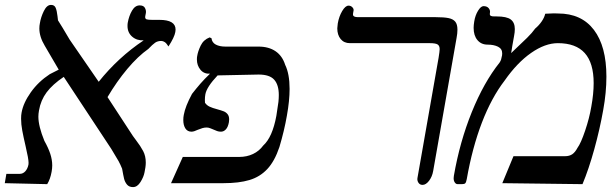

<svg xmlns="http://www.w3.org/2000/svg" viewBox="-60 -747 2494 783"><path d="M438 -59Q431 -76.5 423.2 -90.5Q415.5 -104.5 394 -139.5L200 -433.5Q154.5 -403 130.2 -370.5Q106 -338 99 -296.5Q96.5 -283 96.5 -271Q96.5 -232.5 121 -172.5Q137 -144 145 -119.8Q153 -95.5 153 -72Q153 -60.5 150.5 -46.5Q145 -16 132.5 4L-40.5 0L-34 -38H20.5Q33.5 -38 43 -48.2Q52.5 -58.5 56 -75.5Q56.5 -77.5 56.5 -83Q56.5 -99.5 44.5 -150.5Q35.5 -189 30.8 -214.5Q26 -240 26 -263Q26 -277.5 28 -287.5Q35 -327.5 65.8 -370.8Q96.5 -414 143 -444.5L179.5 -463L122.5 -560.5Q100.5 -597 100.5 -631Q100.5 -642 102.5 -651.5Q106.5 -677 118.8 -702Q131 -727 148 -727Q162 -727 167 -715.2Q172 -703.5 174.5 -681Q175.5 -669 176.5 -664Q190.5 -642.5 224 -585.5L342.5 -413.5Q422 -513 526 -582.5Q498 -581 479 -597.5Q460 -614 460 -641Q460 -650 461 -654.5Q466 -682.5 478.5 -703.8Q491 -725 509.5 -725Q525.5 -725 531 -714.8Q536.5 -704.5 535 -694.5L532.5 -681.5Q532 -680 532 -677.5Q532 -670 538.2 -668Q544.5 -666 561 -666H590Q656 -666 656 -626.5Q656 -623.5 655 -616.5Q651.5 -595.5 627 -557.5Q619 -570.5 612 -575.2Q605 -580 597.5 -580Q583 -580 572.5 -572.8Q562 -565.5 545 -547.5Q502.5 -517.5 459.2 -466Q416 -414.5 378.5 -351L482 -192.5Q483.5 -190.5 494.5 -175.5Q513 -151.5 523.8 -131Q534.5 -110.5 534.5 -84Q534.5 -75 533 -64.5Q533 -64 529.5 -44.8Q526 -25.5 513 -4.8Q500 16 482.5 16Q466.5 16 458 5.8Q449.5 -4.5 446.2 -17.5Q443 -30.5 438 -59Z M685.5 -107H915.5Q946.5 -107 971.8 -119Q997 -131 1013.5 -153.5Q1051 -187.5 1067 -274.5L1075.5 -331.5Q1077 -346.5 1077 -359.5Q1077 -401 1058.2 -422Q1039.5 -443 994.5 -443L827.5 -439.5Q783 -392.5 777.5 -362.5Q775.5 -352 775.5 -339Q775.5 -331.5 776 -328Q783 -317.5 794.8 -312Q806.5 -306.5 825.5 -301.5Q842 -297 851.8 -293.2Q861.5 -289.5 868 -281.5Q874.5 -273.5 874.5 -260Q874.5 -256.5 873.5 -248.5Q870 -229 861.2 -219.5Q852.5 -210 841 -210Q832.5 -210 825.5 -212.5Q818.5 -215 808.5 -219.5Q807 -220 798.8 -223.5Q790.5 -227 783 -227Q773.5 -227 765.5 -224.5Q757.5 -222 746 -217.5Q739.5 -214.5 733 -212.2Q726.5 -210 721 -210Q704.5 -210 696 -223.2Q687.5 -236.5 687.5 -257.5Q687.5 -269 689.5 -278.5Q695.5 -313 723 -364Q740.5 -386.5 757 -405.5Q773.5 -424.5 796.5 -446.5Q772 -445 757.5 -462.5Q743 -480 743 -504.5Q743 -513 744 -517.5Q747 -537.5 758.5 -561.2Q770 -585 795 -594.5L802.5 -591Q804.5 -573.5 820 -565.2Q835.5 -557 859 -557H994Q1036 -557 1063.8 -538Q1091.5 -519 1103 -482.5Q1121 -445.5 1121 -384.5Q1121 -336.5 1110 -275.5Q1099.5 -214.5 1079.5 -147.5Q1060 -89.5 1030 -57.5Q1000 -25.5 957.2 -12.8Q914.5 0 851.5 0H637.5Z M1642.5 -21.5 1726.5 -499.5 1728.5 -510.5Q1733 -538.5 1733 -546.5Q1733 -560.5 1724.5 -565.8Q1716 -571 1693 -571H1367Q1343 -571 1329.2 -587.8Q1315.5 -604.5 1315.5 -631.5Q1315.5 -637.5 1317.5 -651.5Q1322.5 -680 1335.5 -702Q1348.5 -724 1361.5 -724Q1370.5 -724 1376.8 -717.5Q1383 -711 1382 -704.5L1380 -693.5Q1379.5 -691.5 1379.5 -688Q1379.5 -677 1400 -677H1717Q1751 -677 1769.2 -673.2Q1787.5 -669.5 1796.5 -658.8Q1805.5 -648 1805.5 -626Q1805.5 -610.5 1802 -592.5L1706.5 -49.5Q1702.5 -26.5 1689.8 -9.8Q1677 7 1663 7Q1652 7 1646.2 -2.2Q1640.5 -11.5 1642.5 -21.5Z M2315.5 4 1988.5 0 2034 -110H2244Q2262 -110 2273.8 -118Q2285.5 -126 2295 -144Q2309 -163 2326.2 -214Q2343.5 -265 2351.5 -312.5Q2361 -364.5 2361 -408Q2361 -490 2324.8 -530.5Q2288.5 -571 2215 -571Q2163 -571 2106 -531.2Q2049 -491.5 1998 -418.5Q1944.5 -349 1905.2 -246.8Q1866 -144.5 1843.5 -16.5Q1841 -3.5 1837.5 0.2Q1834 4 1823.5 4H1806.5Q1799.5 4 1794.8 -2.8Q1790 -9.5 1790 -20.5Q1790 -23.5 1791 -30.5Q1815 -168.5 1864 -289.8Q1913 -411 1977.5 -492Q1981.5 -498 1983.5 -504.2Q1985.5 -510.5 1987.5 -521.5Q1988 -524 1988 -529.5Q1988 -548 1971 -556.5Q1954 -565 1928.5 -565Q1902.5 -565 1887 -583.5Q1871.5 -602 1871.5 -633.5Q1871.5 -644.5 1874 -659.5Q1878 -684.5 1889.5 -703.2Q1901 -722 1912 -722Q1926 -722 1933 -713.5Q1940 -705 1938 -694.5Q1937.5 -693 1937.5 -690Q1937.5 -684.5 1941.8 -682.2Q1946 -680 1956.5 -680H1965.5Q2006.5 -680 2023 -667.5Q2039.5 -655 2039.5 -628.5Q2039.5 -615.5 2036.5 -600.5L2029 -558.5Q2028 -554 2027 -545Q2026 -536.5 2024.5 -530.5Q2069 -572.5 2089.8 -593Q2110.5 -613.5 2122.5 -630.5Q2138 -643.5 2149 -659.5Q2160 -675.5 2163.5 -691Q2186 -692.5 2199 -692.5L2216 -692Q2311.5 -692 2362.2 -625Q2413 -558 2413 -434.5Q2413 -370 2400 -298.5Q2386 -219.5 2363.5 -138.2Q2341 -57 2315.5 4Z"/></svg>

Font: JuliaMono BoldItalic
Style: Regular
Weight: 700
Italic angle: -9°
Monospace: yes
Designer: cormullion
Foundry: corm
Version: Version 0.049; ttfautohint (v1.8.4)